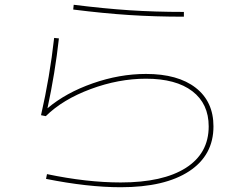

<svg xmlns="http://www.w3.org/2000/svg" viewBox="-20 -770 1040 805"><path d="M173 -20 177 -40Q344 -5 486 -5Q663 -5 759 -66Q855 -127 855 -240Q855 -335 786.5 -387.5Q718 -440 592 -440Q477 -440 360 -396.5Q243 -353 172 -283L152 -287Q189 -449 207 -611L227 -609Q211 -464 179 -316Q256 -381 368.5 -420.5Q481 -460 592 -460Q726 -460 800.5 -402Q875 -344 875 -240Q875 -119 773 -52Q671 15 486 15Q348 15 173 -20ZM289 -750Q417 -734 523.5 -727Q630 -720 751 -720V-700Q630 -700 522 -707Q414 -714 287 -730Z"/></svg>

Font: Enso Thin
Style: Regular
Weight: 100
Designer: Coji Morishita
Foundry: UNDERFOREST DESIGN
Version: Version 1.000